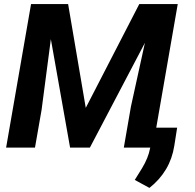

<svg xmlns="http://www.w3.org/2000/svg" viewBox="-20 -731 967 951"><path d="M133.8 -710.9 10.3 0H153.3L186 -187L231.9 -537.1L327.1 0H425.3L697.8 -519L628.4 -202.6L593.3 0H724.1L723.1 4.9C717.3 35.6 704.1 68.4 683.1 103L647.5 160.2L720.2 199.7C789.1 145 830.1 75.7 843.3 -8.8L857.4 -98.6H753.9L860.4 -710.9H669.9L404.8 -196.8L317.4 -710.9Z"/></svg>

Font: Roboto
Style: Bold Italic
Weight: 700
Italic angle: -12°
Designer: Google
Version: Version 2.137; 2017